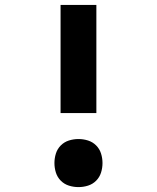

<svg xmlns="http://www.w3.org/2000/svg" viewBox="-20 -755 640 783"><path d="M227 -294V-735H373V-294ZM300 8Q280 8 261 2Q242 -4 228 -18Q214 -32 208 -51Q202 -70 202 -90Q202 -110 208 -129Q214 -148 228 -162Q242 -176 261 -182Q280 -188 300 -188Q320 -188 339 -182Q358 -176 372 -162Q386 -148 392 -129Q398 -110 398 -90Q398 -70 392 -51Q386 -32 372 -18Q358 -4 339 2Q320 8 300 8Z"/></svg>

Font: Iosevka Heavy Extended
Style: Regular
Weight: 900
Width: 7
Monospace: yes
Designer: Belleve Invis
Foundry: Belleve Invis
Version: Version 32.5.0; ttfautohint (v1.8.4)